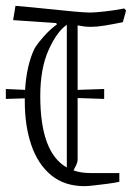

<svg xmlns="http://www.w3.org/2000/svg" viewBox="-25 -628 454 658"><path d="M407 -592 396 -552Q362 -545 334.5 -540.5Q307 -536 287 -536Q274 -536 262.5 -537.5Q251 -539 241 -541V-320L332 -323V-289L241 -292V-81Q241 -73 236.5 -63Q232 -53 227 -44Q252 -35 284 -35H384V-5Q366 -1 342 2Q318 5 296.5 7.5Q275 10 265 10Q196 10 150.5 -27.5Q105 -65 82.5 -130.5Q60 -196 60 -280Q60 -286 60 -291L-5 -289V-323L61 -320Q66 -404 93 -461Q103 -478 125 -503Q147 -528 171 -545H169L168 -549L20 -559L28 -608Q86 -603 138 -597.5Q190 -592 228.5 -588.5Q267 -585 284 -585Q298 -585 331.5 -588.5Q365 -592 401 -599ZM113 -299Q113 -105 204 -54V-543Q170 -520 141.5 -456.5Q113 -393 113 -299Z"/></svg>

Font: Grenze Gotisch ExtraLight
Style: Regular
Weight: 200
Designer: Renata Polastri
Foundry: Omnibus-Type
Version: Version 1.001